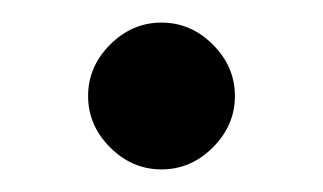

<svg xmlns="http://www.w3.org/2000/svg" viewBox="-20 -384 286 170"><path d="M58 -299Q58 -325 77.5 -344.5Q97 -364 123 -364Q149 -364 168.5 -344.5Q188 -325 188 -299Q188 -273 168.5 -253.5Q149 -234 123 -234Q97 -234 77.5 -253.5Q58 -273 58 -299Z"/></svg>

Font: Prata
Style: Regular
Weight: 400
Designer: Ivan Petrov
Foundry: Cyreal
Version: Version 2.000